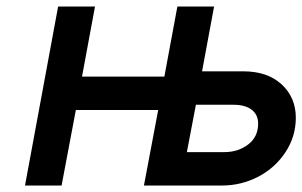

<svg xmlns="http://www.w3.org/2000/svg" viewBox="-20 -572 932 592"><path d="M57.1 0 159.2 -551.8H272.9L232.9 -335.9H486.8L526.9 -551.8H640.1L603 -352.1H730Q804.7 -352.1 848.4 -311.8Q892.1 -271.5 892.1 -209Q892.1 -150.4 859.6 -101.8Q827.1 -53.2 775.1 -26.6Q723.1 0 665 0H423.8L467.8 -232.9H213.9L169.9 0ZM556.2 -103H671.9Q714.4 -103 745.1 -126.5Q775.9 -149.9 775.9 -190.9Q775.9 -218.3 756.1 -233.6Q736.3 -249 699.2 -249H584Z"/></svg>

Font: Involve SemiBold Oblique
Style: Italic
Weight: 600
Italic angle: -10.5°
Designer: Stefan Peev
Foundry: Context Ltd.
Version: Version 1.001